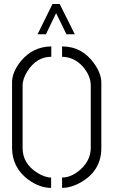

<svg xmlns="http://www.w3.org/2000/svg" viewBox="-20 -916 555 941"><path d="M164.1 -748 237.3 -896.5H272.5L346.7 -748H305.7L254.9 -851.6L205.1 -748ZM39.1 -190.4V-511.7Q39.1 -563.5 83 -617.2Q141.6 -687.5 231.4 -688.5V-637.7Q160.2 -637.7 115.2 -568.4Q90.8 -530.3 90.8 -496.1V-190.4Q90.8 -115.2 161.1 -70.3Q199.2 -45.9 230.5 -45.9V4.9Q174.8 4.9 119.1 -35.2Q40 -93.8 39.1 -190.4ZM284.2 4.9V-45.9Q330.1 -45.9 374 -85Q423.8 -128.9 424.8 -190.4V-496.1Q424.8 -545.9 384.8 -590.8Q342.8 -636.7 284.2 -637.7V-688.5Q382.8 -688.5 442.4 -603.5Q476.6 -554.7 476.6 -511.7V-190.4Q476.6 -82 379.9 -24.4Q329.1 4.9 284.2 4.9Z"/></svg>

Font: Post No Bills Colombo
Style: Regular
Weight: 500
Designer: Kosala Senevirathne, Siva Puranthara, Lasantha Premarathna, Tharique Azeez
Foundry: Mooniak
Version: Version 1.220 ; ttfautohint (v1.5)